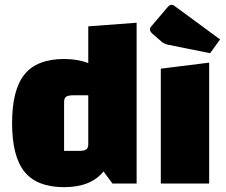

<svg xmlns="http://www.w3.org/2000/svg" viewBox="-20 -759 935 794"><path d="M545 -665V0H445L408 -50Q356 15 245 15Q133 15 81.5 -48.5Q30 -112 30 -250Q30 -388 81.5 -451.5Q133 -515 245 -515Q302 -515 345 -498V-650ZM345 -163V-365H284Q262 -365 253.5 -359Q245 -353 245 -337V-135H306Q328 -135 336.5 -141Q345 -147 345 -163Z M845 -500V0H645V-475ZM675 -574Q660 -577 649 -586L611 -619Q600 -629 600 -637Q600 -644 609 -654L672 -728Q678 -735 681.5 -737Q685 -739 690 -739Q696 -739 701 -735L890 -596L849 -539Z"/></svg>

Font: Changa ExtraBold
Style: Regular
Weight: 800
Designer: Eduardo Rodriguez Tunni
Foundry: Eduardo Rodriguez Tunni
Version: Version 2.002; ttfautohint (v1.5) -l 8 -r 50 -G 220 -x 14 -H